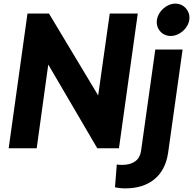

<svg xmlns="http://www.w3.org/2000/svg" viewBox="-20 -820 1068 1062"><path d="M28 0H183L247 -463L518 0H638L742 -745H587L523 -292L251 -745H132ZM616 216C629 219 649 222 673 222C805 222 892 153 910 24L990 -546H839L760 16C753 64 717 92 656 92C648 92 637 92 626 90ZM848 -710C841 -662 876 -621 924 -621C972 -621 1020 -662 1027 -710C1034 -758 998 -800 950 -800C902 -800 855 -758 848 -710Z"/></svg>

Font: Mluvka ExtraBold
Style: Italic
Weight: 800
Italic angle: -8°
Designer: Modified by Jiří Krblich, Original typeface by Gumpita Rahayu
Foundry: Gumpita Rahayu & Jiří Krblich
Version: Version 2.000;Glyphs 3.1.1 (3134)